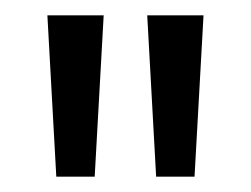

<svg xmlns="http://www.w3.org/2000/svg" viewBox="-20 -720 327 250"><path d="M41.7 -700H115L103.3 -490H53.3ZM171.7 -700H245L233.3 -490H183.3Z"/></svg>

Font: Epunda Slab Light
Style: Regular
Weight: 300
Designer: Simon Atzbach
Foundry: typofactur
Version: Version 1.102